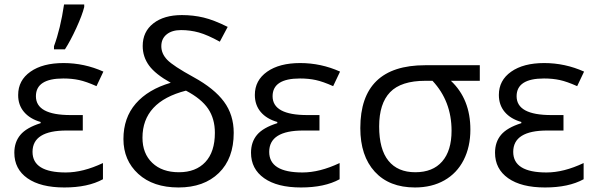

<svg xmlns="http://www.w3.org/2000/svg" viewBox="-20 -826 2658 856"><path d="M125 -148.9Q125 -57.1 273.4 -57.1Q350.1 -57.1 439 -99.1V-26.9Q372.1 9.8 266.6 9.8Q161.1 9.8 102.5 -31.2Q43.9 -72.3 43.9 -145Q43.9 -192.4 70.8 -224.6Q97.7 -256.8 161.1 -276.9V-282.2Q113.3 -295.9 86.9 -327.1Q60.5 -358.4 61 -402.8Q61 -467.8 115.7 -506.3Q170.4 -544.9 263.2 -544.9Q356 -544.9 440.9 -506.8L410.2 -441.9Q364.3 -462.4 332.5 -469.2Q300.8 -476.1 262.2 -476.1Q140.1 -476.1 140.1 -397Q140.1 -313 294.9 -313H349.1V-244.1H276.9Q125 -244.1 125 -148.9ZM355.5 -806.2V-794.9Q346.7 -758.8 320.3 -701.2Q293.9 -643.6 269.5 -606H220.7V-620.1Q249.5 -697.8 265.6 -806.2Z M615.2 -211.9Q615.2 -141.6 658.9 -99.9Q702.6 -58.1 777.8 -58.1Q853 -58.1 895.5 -103.5Q938 -148.9 938 -233.9Q938 -296.4 908 -341.1Q877.9 -385.7 809.1 -421.9Q615.2 -372.1 615.2 -211.9ZM616.2 -621.1Q616.2 -684.6 663.6 -721.7Q710.9 -758.8 791 -758.8Q841.3 -758.8 887.5 -747.8Q933.6 -736.8 995.1 -706.1L960 -640.1Q905.3 -670.4 866.5 -681.2Q827.6 -691.9 787.1 -691.9Q746.6 -691.9 722.9 -672.6Q699.2 -653.3 699.2 -620.1Q699.2 -586.9 725.3 -559.6Q751.5 -532.2 843.3 -481.9Q935.1 -431.6 978.5 -372.8Q1022 -314 1022 -233.9Q1022 -119.1 955.6 -54.7Q889.2 9.8 775.9 9.8Q662.6 9.8 596.4 -50.8Q530.3 -111.3 530.3 -206.1Q530.3 -300.8 585.4 -364.3Q640.6 -427.7 741.2 -457Q672.9 -495.1 644.5 -533.9Q616.2 -572.8 616.2 -621.1Z M1180.2 -148.9Q1180.2 -57.1 1328.6 -57.1Q1405.3 -57.1 1494.1 -99.1V-26.9Q1427.2 9.8 1321.8 9.8Q1216.3 9.8 1157.7 -31.5Q1099.1 -72.8 1099.1 -145Q1099.1 -192.9 1126 -224.9Q1152.8 -256.8 1216.3 -276.9V-282.2Q1168.5 -295.9 1142.3 -326.9Q1116.2 -357.9 1116.2 -402.8Q1116.2 -467.8 1170.9 -506.3Q1225.6 -544.9 1318.4 -544.9Q1411.1 -544.9 1496.1 -506.8L1465.3 -441.9Q1419.4 -462.4 1387.7 -469.2Q1356 -476.1 1317.4 -476.1Q1195.3 -476.1 1195.3 -397Q1195.3 -313 1350.1 -313H1404.3V-244.1H1332Q1180.2 -244.1 1180.2 -148.9Z M1993.2 -243.2Q1993.2 -375 1908.2 -465.8H1876.5Q1768.1 -465.8 1719.2 -415Q1670.4 -364.3 1670.4 -262.2Q1670.4 -160.2 1711.9 -109.1Q1753.4 -58.1 1831.5 -58.1Q1909.7 -58.1 1951.4 -106.2Q1993.2 -154.3 1993.2 -243.2ZM2077.1 -248Q2077.1 -171.4 2047.1 -112.5Q2017.1 -53.7 1961.2 -22Q1905.3 9.8 1830.1 9.8Q1715.3 9.8 1650.9 -60.5Q1586.4 -130.9 1586.4 -254.9Q1586.4 -535.2 1875.5 -535.2H2119.1V-465.8H1990.2Q2077.1 -384.3 2077.1 -248Z M2268.1 -148.9Q2268.1 -57.1 2416.5 -57.1Q2493.2 -57.1 2582 -99.1V-26.9Q2515.1 9.8 2409.7 9.8Q2304.2 9.8 2245.6 -31.5Q2187 -72.8 2187 -145Q2187 -192.9 2213.9 -224.9Q2240.7 -256.8 2304.2 -276.9V-282.2Q2256.3 -295.9 2230.2 -326.9Q2204.1 -357.9 2204.1 -402.8Q2204.1 -467.8 2258.8 -506.3Q2313.5 -544.9 2406.2 -544.9Q2499 -544.9 2584 -506.8L2553.2 -441.9Q2507.3 -462.4 2475.6 -469.2Q2443.8 -476.1 2405.3 -476.1Q2283.2 -476.1 2283.2 -397Q2283.2 -313 2438 -313H2492.2V-244.1H2419.9Q2268.1 -244.1 2268.1 -148.9Z"/></svg>

Font: OpenSans-Regular
Style: Regular
Weight: 400
Foundry: Ascender Corporation
Version: Version 1.10